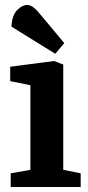

<svg xmlns="http://www.w3.org/2000/svg" viewBox="-20 -751 355 771"><path d="M23 0V-55L102 -69V-409L21 -425V-483L197 -506L234 -492V-69L304 -55V0ZM202 -535 26 -644Q28 -689 48.5 -710Q69 -731 88 -731Q104 -731 117.5 -719Q131 -707 142 -693L238 -578Z"/></svg>

Font: Faustina
Style: Bold
Weight: 700
Designer: Alfonso Garcia
Foundry: http://www.omnibus-type.com
Version: Version 1.200